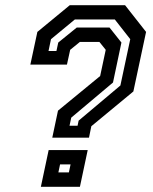

<svg xmlns="http://www.w3.org/2000/svg" viewBox="-20 -720 590 740"><path d="M181.5 -189.5 203.5 -293.5 366 -427 387.5 -528 363 -558.5H288L250.5 -528L238 -471H97L124 -597L249 -700H462L543 -597L494 -367.5L332 -233.5L323 -189.5ZM205 -55.5H245.5L252 -86.5H211.5ZM137.5 0 167.5 -141.5H318L288 0ZM248 -235.5H279L283 -255L444 -390.5L482 -569L422.5 -645H268.5L176.5 -569L167 -523.5H197.5L204.5 -556L276 -614H402L448 -556L415.5 -402L254.5 -266.5Z"/></svg>

Font: Tourney SemiBold
Style: Italic
Weight: 600
Italic angle: -12°
Version: Version 1.015